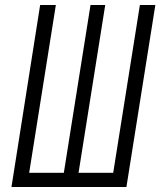

<svg xmlns="http://www.w3.org/2000/svg" viewBox="-20 -750 643 770"><path d="M26 0H487L603 -730H541L434 -57H295L402 -730H343L236 -57H97L204 -730H141Z"/></svg>

Font: JetBrains Mono ExtraLight
Style: Italic
Weight: 240
Italic angle: -9°
Monospace: yes
Designer: Philipp Nurullin, Konstantin Bulenkov
Foundry: JetBrains
Version: Version 2.305